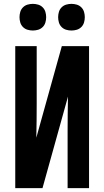

<svg xmlns="http://www.w3.org/2000/svg" viewBox="-20 -974 540 994"><path d="M59 0V-735H170V-441Q170 -396 169.5 -351Q169 -306 168 -261L300 -735H441V0H330V-294Q330 -339 330.5 -384Q331 -429 332 -474L200 0ZM350 -816Q336 -816 322.5 -820Q309 -824 299 -834Q289 -844 285 -857.5Q281 -871 281 -885Q281 -899 285 -912.5Q289 -926 299 -936Q309 -946 322.5 -950Q336 -954 350 -954Q364 -954 377.5 -950Q391 -946 401 -936Q411 -926 415 -912.5Q419 -899 419 -885Q419 -871 415 -857.5Q411 -844 401 -834Q391 -824 377.5 -820Q364 -816 350 -816ZM150 -816Q136 -816 122.5 -820Q109 -824 99 -834Q89 -844 85 -857.5Q81 -871 81 -885Q81 -899 85 -912.5Q89 -926 99 -936Q109 -946 122.5 -950Q136 -954 150 -954Q164 -954 177.5 -950Q191 -946 201 -936Q211 -926 215 -912.5Q219 -899 219 -885Q219 -871 215 -857.5Q211 -844 201 -834Q191 -824 177.5 -820Q164 -816 150 -816Z"/></svg>

Font: Iosevka Algr
Style: Bold
Weight: 700
Monospace: yes
Designer: Belleve Invis
Foundry: Belleve Invis
Version: Version 26.0.2; ttfautohint (v1.8.3)